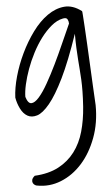

<svg xmlns="http://www.w3.org/2000/svg" viewBox="-60 -638 570 985"><g transform="rotate(-5 224.5 -145.0)"><path d="M83 252.9Q155.3 249 206.1 222.2Q256.8 195.3 290 151.4Q323.2 107.4 339.8 48.8Q356.4 -9.8 361.3 -78.1Q364.3 -122.1 364.7 -155.8Q365.2 -189.5 363.8 -217.3Q362.3 -245.1 360.4 -270.5Q358.4 -295.9 356.4 -323.2Q354.5 -350.6 353 -382.3Q351.6 -414.1 351.6 -455.1Q304.7 -317.4 263.7 -233.4Q222.7 -149.4 187 -106.4Q151.4 -63.5 122.6 -54.7Q93.8 -45.9 72.3 -58.1Q50.8 -70.3 37.1 -98.1Q23.4 -126 18.6 -155.3Q20.5 -204.1 37.1 -263.2Q53.7 -322.3 81.1 -379.4Q108.4 -436.5 144.5 -485.8Q180.7 -535.2 222.7 -564.5Q264.6 -593.8 309.1 -597.7Q353.5 -601.6 398.4 -567.4Q399.4 -568.4 400.9 -545.9Q402.3 -523.4 404.8 -485.4Q407.2 -447.3 409.7 -397Q412.1 -346.7 415 -292Q418 -237.3 420.4 -182.6Q422.9 -127.9 425.8 -81.1Q426.8 9.8 398.4 85.9Q370.1 162.1 322.8 214.8Q275.4 267.6 214.4 292Q153.3 316.4 88.9 303.7Q85.9 303.7 79.6 299.8Q73.2 295.9 69.8 289.1Q66.4 282.2 68.4 272.9Q70.3 263.7 83 252.9ZM70.3 -154.3Q81.1 -119.1 98.6 -119.6Q116.2 -120.1 138.2 -145Q160.2 -169.9 184.6 -212.9Q209 -255.9 233.9 -307.1Q258.8 -358.4 282.2 -411.6Q305.7 -464.8 326.2 -509.8Q326.2 -521.5 320.8 -531.7Q315.4 -542 296.9 -538.1Q266.6 -532.2 237.8 -508.3Q209 -484.4 183.6 -450.7Q158.2 -417 137.2 -376.5Q116.2 -335.9 101.6 -295.4Q86.9 -254.9 78.6 -217.8Q70.3 -180.7 70.3 -154.3Z"/></g></svg>

Font: Shadows Into Light Two
Style: Regular
Weight: 400
Designer: Kimberly Geswein
Foundry: Kimberly Geswein
Version: Version 1.003 2012